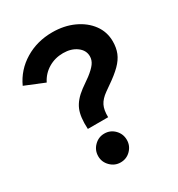

<svg xmlns="http://www.w3.org/2000/svg" viewBox="-172 -822 871 942"><g transform="rotate(-30 263.0 -350.5)"><path d="M179 -213Q175 -282 192 -322Q209 -362 256 -397L308 -434Q338 -457 352 -476Q366 -495 366 -517Q366 -551 335.5 -573.5Q305 -596 259 -596Q213 -596 175.5 -573.5Q138 -551 118 -511L8 -556Q41 -628 109.5 -669.5Q178 -711 264 -711Q331 -711 384.5 -686.5Q438 -662 469 -620Q500 -578 500 -524Q500 -488 488.5 -459.5Q477 -431 450 -404Q423 -377 376 -345L349 -326Q318 -304 305.5 -279Q293 -254 294 -213ZM237 10Q204 10 180 -14Q156 -38 156 -71Q156 -105 180 -129Q204 -153 237 -153Q271 -153 294.5 -129Q318 -105 318 -71Q318 -38 294.5 -14Q271 10 237 10Z"/></g></svg>

Font: Red Hat Display
Style: Bold
Weight: 700
Designer: Pentagram, MCKL
Foundry: Pentagram, MCKL
Version: Version 1.023; ttfautohint (v1.8.3)